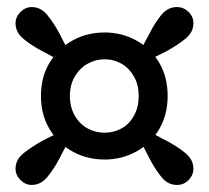

<svg xmlns="http://www.w3.org/2000/svg" viewBox="-20 -595 591 544"><path d="M394 -421 373 -443 403 -499Q418 -529 436.5 -552Q455 -575 481 -575Q500 -575 514 -561.5Q528 -548 528 -529Q528 -503 504.5 -484.5Q481 -466 452 -450ZM178 -323Q178 -292 191.5 -268Q205 -244 227.5 -231.5Q250 -219 276 -219Q303 -219 325 -231.5Q347 -244 360 -268Q373 -292 373 -323Q373 -354 360 -377.5Q347 -401 325 -414Q303 -427 276 -427Q250 -427 227.5 -414Q205 -401 191.5 -377.5Q178 -354 178 -323ZM96 -323Q96 -377 120.5 -417.5Q145 -458 186 -480.5Q227 -503 276 -503Q325 -503 366 -480.5Q407 -458 431 -417.5Q455 -377 455 -323Q455 -270 431 -229Q407 -188 366 -165.5Q325 -143 276 -143Q227 -143 186 -165.5Q145 -188 120.5 -229Q96 -270 96 -323ZM178 -442 156 -420 100 -450Q71 -465 47.5 -484Q24 -503 24 -529Q24 -547 38 -561Q52 -575 70 -575Q96 -575 114.5 -552Q133 -529 149 -499ZM157 -225 178 -203 149 -147Q134 -118 115 -94.5Q96 -71 70 -71Q52 -71 38 -85Q24 -99 24 -117Q24 -143 47.5 -161.5Q71 -180 100 -196ZM374 -204 395 -226 452 -196Q481 -181 504.5 -162Q528 -143 528 -117Q528 -99 514.5 -85Q501 -71 481 -71Q455 -71 436.5 -94.5Q418 -118 403 -147Z"/></svg>

Font: Source Serif 4 ExtraBold
Style: Regular
Weight: 800
Designer: Frank Grießhammer
Foundry: Adobe Systems Incorporated
Version: Version 4.004;hotconv 1.0.116;makeotfexe 2.5.65601